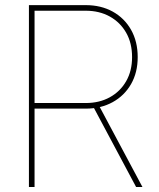

<svg xmlns="http://www.w3.org/2000/svg" viewBox="-20 -748 635 768"><path d="M95.7 0V-727.5H322.8Q383.8 -727.5 430.7 -701.7Q477.5 -675.8 504.2 -628.9Q530.8 -582 530.8 -519.5Q530.8 -458 504.2 -411.6Q477.5 -365.2 430.7 -339.4Q383.8 -313.5 322.8 -313.5H107.4V-335.9H322.8Q377.4 -335.9 419.2 -358.9Q460.9 -381.8 484.6 -423.1Q508.3 -464.4 508.3 -519.5Q508.3 -575.7 484.6 -617.2Q460.9 -658.7 419.2 -681.9Q377.4 -705.1 322.8 -705.1H118.2V0ZM524.4 0 347.7 -331.1H373L549.8 0Z"/></svg>

Font: Inter 24pt Thin
Style: Regular
Weight: 250
Designer: Rasmus Andersson
Foundry: rsms
Version: Version 4.001;git-66647c0bb